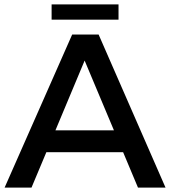

<svg xmlns="http://www.w3.org/2000/svg" viewBox="-20 -858 778 878"><path d="M310 -700H431L737 0H611L543 -162H192L124 0H1ZM501 -262 367 -581 233.5 -262ZM216 -838H522V-768H216Z"/></svg>

Font: Argentum Sans
Style: Regular
Weight: 400
Designer: Julieta Ulanovsky, Owen Earl, Chris M. Simpson, Rasmus Andersson, Cristiano Sobral
Foundry: The Argentum Sans Project Authors
Version: Version 3.135; ttfautohint (v1.8.4.7-5d5b-dirty)